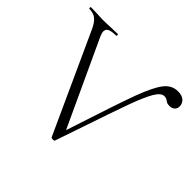

<svg xmlns="http://www.w3.org/2000/svg" viewBox="-157 -816 1000 1000"><g transform="rotate(45 342.5 -316.5)"><path d="M-2 -613Q-5 -613 -5 -619Q-5 -625 -2 -625L41 -624Q69 -622 83 -622Q112 -622 152 -624L195 -625Q198 -625 198 -619Q198 -613 195 -613Q164 -613 148 -606Q132 -599 132 -581Q132 -571 140 -552L370 -56L339 -20L373 -124Q452 -368 487 -462.5Q522 -557 552.5 -596.5Q583 -636 628 -636Q659 -636 674.5 -621.5Q690 -607 690 -586Q690 -570 679 -560Q668 -550 651 -550Q636 -550 628.5 -554.5Q621 -559 620 -560Q609 -568 596 -568Q572 -568 549 -529Q526 -490 495.5 -406.5Q465 -323 399 -127L356 -1Q355 3 344 3Q335 3 332 -1L85 -542Q68 -581 48.5 -597Q29 -613 -2 -613Z"/></g></svg>

Font: Cormorant Unicase Light
Style: Regular
Weight: 300
Designer: Christian Thalmann (Catharsis Fonts)
Foundry: Catharsis Fonts
Version: Version 4.000